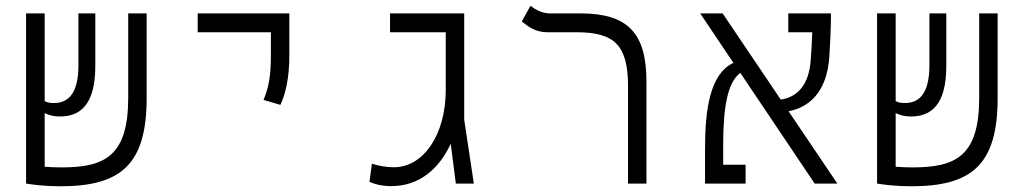

<svg xmlns="http://www.w3.org/2000/svg" viewBox="-20 -632 3556 661"><path d="M187.5 9.3C396.5 9.3 484.9 -65.4 484.9 -294.9V-585.9H421.4V-295.9C421.4 -93.8 340.3 -55.7 191.4 -55.7C169.4 -55.7 149.9 -56.6 133.8 -58.1V-242.7C149.4 -235.4 163.1 -231 186.5 -231C255.4 -231 308.1 -270.5 308.1 -404.3V-585.9H250V-407.2C250 -301.3 208.5 -277.3 165.5 -277.3C151.9 -277.3 143.1 -278.8 133.8 -284.2V-585.9H69.8V0H70.3C89.8 3.4 134.3 9.3 187.5 9.3Z M945.3 -271C963.9 -310.5 976.1 -366.2 976.1 -441.4V-585.9H660.6V-521H912.6V-441.4C912.6 -366.2 903.8 -327.6 887.2 -288.1Z M1327.1 8.8C1423.8 8.8 1492.2 -51.3 1531.7 -137.2L1549.3 0H1611.3L1578.1 -220.2V-585.9H1322.8V-521H1514.6V-322.3C1514.6 -169.9 1439 -56.2 1335.9 -56.2C1311.5 -56.2 1285.2 -60.5 1260.3 -68.4L1252 -5.9C1278.3 5.4 1302.7 8.8 1327.1 8.8Z M2205.6 -349.6C2205.6 -517.1 2143.1 -585.9 1977.5 -585.9H1872.1C1845.2 -585.9 1820.8 -601.1 1806.2 -611.8L1776.4 -558.1C1797.4 -541.5 1822.8 -521 1863.8 -521H1964.8C2097.2 -521 2142.1 -475.1 2142.1 -334V0H2205.6Z M2784.7 0H2862.8L2694.8 -249C2760.3 -261.2 2827.6 -309.6 2835.4 -439.9C2837.9 -481 2840.8 -534.2 2840.8 -585.9H2693.8V-521H2776.4C2775.4 -488.3 2773.4 -455.1 2771 -424.3C2765.1 -344.7 2729.5 -298.3 2668 -289.1L2467.8 -585.9H2390.6L2504.9 -415.5C2422.4 -377 2407.2 -250 2407.2 -117.7V0H2546.9V-64.9H2469.7V-133.3C2469.7 -256.8 2483.4 -348.6 2528.8 -380.9Z M3117.2 9.3C3326.2 9.3 3414.6 -65.4 3414.6 -294.9V-585.9H3351.1V-295.9C3351.1 -93.8 3270 -55.7 3121.1 -55.7C3099.1 -55.7 3079.6 -56.6 3063.5 -58.1V-242.7C3079.1 -235.4 3092.8 -231 3116.2 -231C3185.1 -231 3237.8 -270.5 3237.8 -404.3V-585.9H3179.7V-407.2C3179.7 -301.3 3138.2 -277.3 3095.2 -277.3C3081.5 -277.3 3072.8 -278.8 3063.5 -284.2V-585.9H2999.5V0H3000C3019.5 3.4 3064 9.3 3117.2 9.3Z"/></svg>

Font: Cascadia Code PL Light
Style: Regular
Weight: 300
Monospace: yes
Designer: Aaron Bell
Foundry: Saja Typeworks
Version: Version 2404.023